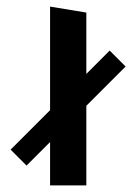

<svg xmlns="http://www.w3.org/2000/svg" viewBox="-20 -562 413 582"><path d="M360.8 -360.4 60.5 -60.1 12.2 -108.4 312.5 -408.7ZM241.7 0H131.8V-542L241.7 -523.9Z"/></svg>

Font: Squarish Sans CT
Style: Regular
Weight: 400
Version: Version 0.9